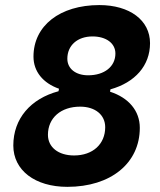

<svg xmlns="http://www.w3.org/2000/svg" viewBox="-20 -723 626 753"><path d="M244.1 9.8C414.6 9.8 528.3 -83 528.3 -221.7C528.3 -288.6 484.4 -339.8 411.6 -363.3L413.1 -372.6C509.3 -399.4 568.4 -465.3 568.4 -553.7C568.4 -643.6 488.8 -703.1 369.6 -703.1C214.8 -703.1 111.3 -622.1 111.3 -501C111.3 -442.4 148.9 -397 211.4 -375L209.5 -365.2C100.1 -335.9 32.2 -257.8 32.2 -152.3C32.2 -55.2 117.2 9.8 244.1 9.8ZM270.5 -113.3C209 -113.3 168 -145.5 168 -194.3C168 -260.7 218.8 -304.7 294.4 -304.7C353.5 -304.7 392.6 -272.5 392.6 -224.1C392.6 -157.7 343.8 -113.3 270.5 -113.3ZM325.7 -427.7C276.9 -427.7 244.1 -453.6 244.1 -492.7C244.1 -544.9 283.7 -580.1 342.8 -580.1C396.5 -580.1 432.6 -553.2 432.6 -513.2C432.6 -461.9 389.6 -427.7 325.7 -427.7Z"/></svg>

Font: Cascadia Mono PL
Style: Bold Italic
Weight: 700
Italic angle: -10°
Monospace: yes
Designer: Aaron Bell
Foundry: Saja Typeworks
Version: Version 2404.023